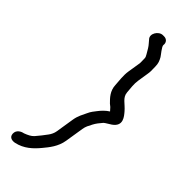

<svg xmlns="http://www.w3.org/2000/svg" viewBox="-272 -719 880 880"><g transform="rotate(45 167.5 -279.5)"><path d="M195.8 -693.5H187.8C161.4 -693.5 136.7 -655 157.2 -634.6L169.4 -620.2C173.8 -614.9 178.3 -609.8 182.4 -602.6L196.5 -578.7C202.5 -568.6 203.8 -565.5 203.9 -556.9L204.3 -528.9L194.1 -465C189 -432.6 194.5 -401.5 195.5 -377.6C197 -341.3 219.2 -318.6 237.5 -300.5C237.6 -300.3 238 -300 238.2 -299.8L250.2 -290.2C254.7 -285.7 259.8 -279.9 263.9 -274.9C247.1 -264.6 232.2 -249.2 220.3 -233.4C212.8 -223.7 201.9 -210.9 194.8 -194.4C186.1 -175.6 174.3 -156.3 169.8 -128L155.5 -38C153.5 -25.1 147 -11.3 139.5 -1.4C126.8 15.4 114.2 32.7 99.1 49.6C89.1 60.7 74.9 67.6 55.8 74.9C41.4 77.4 19.1 88.2 20.4 112.6C21.8 136.1 43.8 137.5 57.4 134.7C104.5 124.8 136.2 94.7 162.4 62.9C182.7 38.4 209.5 6.5 216.5 -38L230.8 -128C233.8 -147.2 240.2 -157.6 249.6 -175.7C256.9 -189.8 267.5 -202.9 279.1 -216.3C285.6 -222.6 301.2 -230.3 312.5 -238.2C357.4 -269.7 324.8 -305.2 310.8 -321.8C287.6 -349.4 259.8 -360 257.2 -391.9C255.4 -414.6 251.5 -441.8 255.2 -465L263.5 -518C264.6 -524.6 265.6 -531.7 265.6 -538.1L265.1 -567.1C264.9 -587.5 260.1 -599 251.4 -614.4C247.2 -621.8 219.9 -653.1 221.5 -663C224.2 -680.2 213 -693.5 195.8 -693.5Z"/></g></svg>

Font: CiSf OpenHand
Style: BdObl
Weight: 400
Foundry: Cannot Into Space Fonts
Version: Version 0.7892